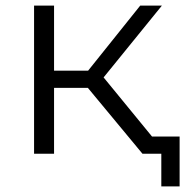

<svg xmlns="http://www.w3.org/2000/svg" viewBox="-20 -546 658 682"><path d="M101 0H172V-234H292L486 0H553V116H618V-61H520L348 -271L555 -526H478L293 -295H172V-526H101Z"/></svg>

Font: Malon Grotesk
Style: Regular
Weight: 400
Designer: Julieta Ulanovsky
Foundry: Julieta Ulanovsky
Version: Version 7.200